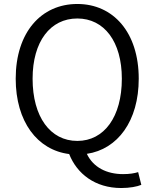

<svg xmlns="http://www.w3.org/2000/svg" viewBox="-20 -765 777 966"><path d="M369 -56C233 -56 144 -177 144 -369C144 -556 233 -672 369 -672C504 -672 593 -556 593 -369C593 -177 504 -56 369 -56ZM590 181C632 181 670 174 691 165L675 101C656 107 632 111 599 111C517 111 449 77 417 9C572 -14 678 -156 678 -369C678 -602 550 -745 369 -745C187 -745 59 -602 59 -369C59 -153 168 -10 328 10C367 109 458 181 590 181Z"/></svg>

Font: ChiuKong Gothic MN Normal
Style: Regular
Weight: 350
Designer: Ryoko NISHIZUKA 西塚涼子 (kana, bopomofo & ideographs); Paul D. Hunt (Latin, Greek & Cyrillic); Sandoll Communications 산돌커뮤니
Foundry: Adobe
Version: Version 1.300